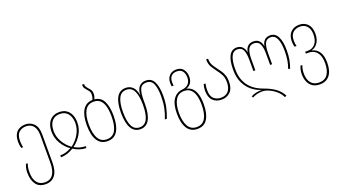

<svg xmlns="http://www.w3.org/2000/svg" viewBox="-76 -1451 4218 2391"><g transform="rotate(-20 2033.5 -255.0)"><path d="M214 250Q126 250 85 191.5Q44 133 44 41Q44 -1 51.5 -29Q59 -57 65 -72H90Q83 -55 77 -27.5Q71 0 71 41Q71 132 108.5 178.5Q146 225 214 225Q284 225 320 172.5Q356 120 356 22V-345Q356 -429 320.5 -470.5Q285 -512 225 -512Q170 -512 132 -478.5Q94 -445 94 -362Q94 -337 97 -316.5Q100 -296 104 -279H79Q74 -297 70.5 -318Q67 -339 67 -362Q67 -449 110 -493Q153 -537 225 -537Q290 -537 336 -491.5Q382 -446 382 -349V23Q382 137 337.5 193.5Q293 250 214 250Z M504 0V-25Q580 -25 650 -66V-68Q585 -113 543.5 -184.5Q502 -256 502 -340Q502 -395 520.5 -439.5Q539 -484 577 -510.5Q615 -537 673 -537Q731 -537 769 -510.5Q807 -484 825.5 -439.5Q844 -395 844 -340Q844 -256 801.5 -184.5Q759 -113 695 -68V-66Q764 -25 841 -25V0Q797 0 754 -14Q711 -28 673 -53Q634 -28 591 -14Q548 0 504 0ZM673 -78Q735 -123 776.5 -192.5Q818 -262 818 -340Q818 -385 803 -424.5Q788 -464 755.5 -488Q723 -512 673 -512Q622 -512 590 -488Q558 -464 543.5 -424.5Q529 -385 529 -340Q529 -262 569.5 -192.5Q610 -123 673 -78Z M1141 -536Q1225 -528 1261 -454.5Q1297 -381 1297 -264Q1297 -131 1253.5 -60.5Q1210 10 1121 10Q1032 10 987 -61Q942 -132 942 -265Q942 -394 985.5 -464Q1029 -534 1115 -537Q1124 -553 1127.5 -571Q1131 -589 1131 -607Q1131 -630 1122 -645.5Q1113 -661 1100 -674Q1085 -690 1072 -709Q1059 -728 1059 -760H1085Q1085 -736 1095 -720Q1105 -704 1118 -690Q1134 -675 1146 -655.5Q1158 -636 1158 -607Q1158 -572 1141 -536ZM1120 -15Q1198 -15 1234 -78.5Q1270 -142 1270 -265Q1270 -339 1255.5 -394.5Q1241 -450 1208.5 -481Q1176 -512 1121 -512Q1043 -512 1006 -447.5Q969 -383 969 -265Q969 -146 1006 -80.5Q1043 -15 1120 -15Z M1556 10Q1476 10 1435.5 -60.5Q1395 -131 1395 -265Q1395 -397 1434.5 -467Q1474 -537 1555 -537Q1610 -537 1647.5 -500.5Q1685 -464 1696 -388H1697Q1699 -463 1732.5 -500Q1766 -537 1820 -537Q1898 -537 1930.5 -469Q1963 -401 1963 -288Q1963 -201 1948.5 -136Q1934 -71 1907 0H1881Q1909 -70 1922.5 -137.5Q1936 -205 1936 -288Q1936 -395 1910.5 -453.5Q1885 -512 1820 -512Q1757 -512 1735.5 -462Q1714 -412 1714 -322V-264Q1714 -131 1674.5 -60.5Q1635 10 1556 10ZM1555 -15Q1623 -15 1655 -78.5Q1687 -142 1687 -265Q1687 -383 1655.5 -447.5Q1624 -512 1555 -512Q1485 -512 1453.5 -447.5Q1422 -383 1422 -265Q1422 -142 1454 -78.5Q1486 -15 1555 -15Z M2225 250Q2136 250 2091 180Q2046 110 2046 -15Q2046 -142 2091 -206Q2136 -270 2216 -277Q2267 -282 2295 -313Q2323 -344 2323 -397Q2323 -446 2299.5 -479Q2276 -512 2225 -512Q2177 -512 2150.5 -485Q2124 -458 2124 -405Q2124 -380 2128 -359H2102Q2100 -369 2099 -380.5Q2098 -392 2098 -405Q2098 -465 2133 -501Q2168 -537 2225 -537Q2286 -537 2317.5 -496.5Q2349 -456 2349 -398Q2349 -351 2328.5 -317.5Q2308 -284 2266 -270V-268Q2305 -260 2335.5 -232.5Q2366 -205 2383.5 -152Q2401 -99 2401 -14Q2401 112 2357.5 181Q2314 250 2225 250ZM2224 225Q2301 225 2337.5 162.5Q2374 100 2374 -15Q2374 -84 2359.5 -137.5Q2345 -191 2312.5 -221.5Q2280 -252 2225 -252Q2149 -252 2111 -189Q2073 -126 2073 -15Q2073 96 2110 160.5Q2147 225 2224 225Z M2632 10Q2560 10 2516.5 -34Q2473 -78 2473 -165Q2473 -188 2476.5 -209Q2480 -230 2485 -248H2510Q2506 -231 2503 -210.5Q2500 -190 2500 -165Q2500 -83 2538 -49Q2576 -15 2632 -15Q2696 -15 2731 -55.5Q2766 -96 2766 -174Q2766 -234 2744 -274Q2722 -314 2695 -349Q2667 -386 2643 -426Q2619 -466 2619 -527H2645Q2645 -477 2664 -441.5Q2683 -406 2709 -374Q2729 -348 2748.5 -319.5Q2768 -291 2780.5 -255.5Q2793 -220 2793 -171Q2793 -79 2747 -34.5Q2701 10 2632 10Z M3381 250Q3359 202 3316.5 165Q3274 128 3226 107Q3178 86 3138 86Q3100 86 3065 95.5Q3030 105 3006 119L2996 99Q3023 84 3061 75Q3099 66 3137 67V66Q3073 46 3017 1.5Q2961 -43 2926 -115.5Q2891 -188 2891 -292Q2891 -410 2924.5 -473.5Q2958 -537 3025 -537Q3072 -537 3100 -508.5Q3128 -480 3135 -435H3137Q3143 -480 3170.5 -508.5Q3198 -537 3247 -537Q3296 -537 3323 -508.5Q3350 -480 3357 -435H3359Q3365 -480 3393 -508.5Q3421 -537 3469 -537Q3535 -537 3568.5 -473.5Q3602 -410 3602 -290Q3602 -221 3592 -167Q3582 -113 3562 -59L3539 -67Q3558 -119 3566.5 -172.5Q3575 -226 3575 -290Q3575 -394 3549.5 -453Q3524 -512 3467 -512Q3412 -512 3391.5 -467.5Q3371 -423 3371 -338V-190H3345V-338Q3345 -423 3323 -467.5Q3301 -512 3247 -512Q3192 -512 3170.5 -467.5Q3149 -423 3149 -338V-190H3123V-338Q3123 -423 3102 -467.5Q3081 -512 3027 -512Q2969 -512 2943.5 -453Q2918 -394 2918 -292Q2918 -210 2940 -150.5Q2962 -91 2998.5 -50Q3035 -9 3079.5 17.5Q3124 44 3171 60Q3247 87 3308 128Q3369 169 3405 239Z M3846 250Q3787 250 3749.5 224Q3712 198 3693.5 153.5Q3675 109 3675 54Q3675 18 3682.5 -9.5Q3690 -37 3696 -52H3721Q3714 -35 3708 -8.5Q3702 18 3702 54Q3702 135 3739.5 180Q3777 225 3846 225Q3922 225 3959 171Q3996 117 3996 24Q3996 -47 3975.5 -89.5Q3955 -132 3920.5 -151Q3886 -170 3843 -170H3811V-195H3847Q3908 -195 3945 -239Q3982 -283 3982 -363Q3982 -435 3947 -473.5Q3912 -512 3855 -512Q3801 -512 3763 -479.5Q3725 -447 3725 -372Q3725 -349 3728 -330Q3731 -311 3735 -299H3710Q3698 -328 3698 -372Q3698 -451 3741 -494Q3784 -537 3855 -537Q3923 -537 3965.5 -492Q4008 -447 4008 -363Q4008 -293 3977.5 -245.5Q3947 -198 3894 -184V-182Q3951 -171 3987 -120.5Q4023 -70 4023 24Q4023 134 3977.5 192Q3932 250 3846 250Z"/></g></svg>

Font: Noto Sans Georgian Condensed Thin
Style: Regular
Weight: 100
Width: 3
Designer: Monotype Design Team, Akaki Razmadze
Foundry: Google LLC
Version: Version 2.005; ttfautohint (v1.8.4.7-5d5b)